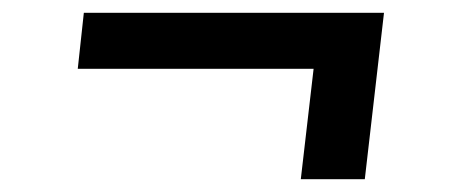

<svg xmlns="http://www.w3.org/2000/svg" viewBox="-20 -437 709 300"><path d="M450 -157 470 -329.5H101.5L111 -417H580L550 -157Z"/></svg>

Font: Merriweather Sans Medium
Style: Italic
Weight: 500
Italic angle: -7.5°
Designer: Eben Sorkin
Foundry: Eben Sorkin
Version: Version 2.001